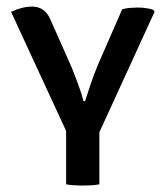

<svg xmlns="http://www.w3.org/2000/svg" viewBox="-20 -574 514 598"><path d="M360.5 -545Q372.5 -548.5 385 -549.5Q397.5 -550.5 408 -550.5Q437 -550.5 457 -543.5L461.5 -537.5L289.5 -162V0Q277.5 2.5 264 3.2Q250.5 4 238 4Q227.5 4 212.5 3.2Q197.5 2.5 186 0V-166L14.5 -537Q49 -553.5 80.5 -553.5Q120.5 -553.5 138 -511L203 -364.5Q214.5 -336 224.2 -309.5Q234 -283 240 -259H245Q253.5 -285.5 262.8 -313.2Q272 -341 285 -372Z"/></svg>

Font: Signika SC
Style: Regular
Weight: 400
Designer: Anna Giedryś
Foundry: Anna Giedryś
Version: Version 2.000; ttfautohint (v1.8.3) -l 8 -r 50 -G 200 -x 9 -